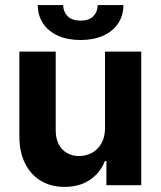

<svg xmlns="http://www.w3.org/2000/svg" viewBox="-20 -735 637 762"><path d="M396.8 -530.3H540.6V0H402.3V-95.9H396.5Q377.6 -48.5 336.1 -20.8Q294.7 6.8 235.9 6.8Q182.9 6.8 142.4 -17.3Q101.9 -41.4 79.4 -86.6Q56.9 -131.8 56.9 -192.8V-530.3H201.1V-218Q201.1 -187 212.4 -163.9Q223.8 -140.8 244.9 -128.3Q266 -115.7 293.7 -115.7Q321.5 -115.7 345 -128.5Q368.5 -141.3 382.7 -166.5Q396.8 -191.8 396.8 -226.1ZM299.5 -576.2Q248.2 -576.2 210 -593.4Q171.7 -610.6 150.8 -642.2Q129.9 -673.8 129.9 -714.8H230.8Q230.8 -689.2 247.7 -671.3Q264.6 -653.3 299.5 -653.3Q334.2 -653.3 350.8 -671Q367.4 -688.7 367.9 -714.8H469.8Q469.8 -673.8 448.9 -642.2Q428 -610.6 389.6 -593.4Q351.1 -576.2 299.5 -576.2Z"/></svg>

Font: Pretendard JP Variable
Style: Regular
Weight: 400
Designer: Base glyphs from Inter by Rasmus Andersson; Hangul glyphs from Noto Sans CJK(Source Han Sans) by Jang Soo-young and Kang
Foundry: Kil Hyung-jin
Version: Version 1.307;Glyphs 3.2 (3192)